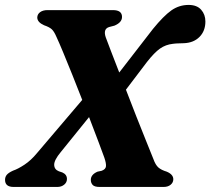

<svg xmlns="http://www.w3.org/2000/svg" viewBox="-34 -740 833 760"><path d="M384.5 -592.5Q391 -575 405.2 -537.8Q419.5 -500.5 438 -453L571.5 -625.5Q613.5 -677 644.2 -698.8Q675 -720.5 712.5 -720.5Q745.5 -720.5 762.2 -701.5Q779 -682.5 779 -655Q779 -617.5 755.8 -594Q732.5 -570.5 694 -569Q680 -568.5 670.2 -568.2Q660.5 -568 650 -566.5Q622 -563.5 599.5 -547.8Q577 -532 548 -495L464.5 -385Q484.5 -332.5 505.2 -280.2Q526 -228 543.8 -183.5Q561.5 -139 573 -111Q581.5 -87 593 -77Q604.5 -67 626 -60.5Q652 -49.5 652 -30.5Q652 -17.5 641.5 -8.8Q631 0 613.5 0H360.5Q340 0 332.8 -8Q325.5 -16 325.5 -28Q325.5 -49 352 -60.5L368.5 -64Q384.5 -70 385.5 -82Q386.5 -94 379 -116Q373.5 -132 356.8 -176Q340 -220 318.5 -276.5L206.5 -138Q180 -106 180.5 -87.5Q181 -69 199 -62L212.5 -57.5Q231 -49.5 231 -31.5Q231 -18 220 -9Q209 0 193 0H20Q-14 0 -14 -28Q-14 -40 -7 -48.2Q0 -56.5 17.5 -64.5Q37 -71 63 -88.2Q89 -105.5 112 -133.5L291.5 -344.5Q272 -395 252.2 -444Q232.5 -493 216 -532.8Q199.5 -572.5 189 -595Q180 -616 170.5 -624.5Q161 -633 140.5 -640Q113.5 -652 113.5 -671Q114 -684 125 -692Q136 -700 154 -700H413Q449 -700 449 -673Q449 -651 419 -638.5L398 -633Q373.5 -625.5 384.5 -592.5Z"/></svg>

Font: Fraunces 9pt S000
Style: Bold Italic
Weight: 700
Italic angle: -16°
Version: Version 1.000; ttfautohint (v1.8.3)